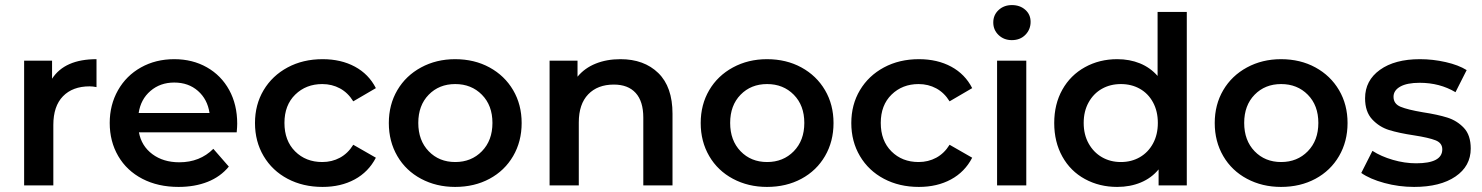

<svg xmlns="http://www.w3.org/2000/svg" viewBox="-20 -730 5834 756"><path d="M360 -497V-387Q345 -390 333 -390Q266 -390 228 -351Q190 -312 190 -238V0H75V-491H185V-420Q235 -497 360 -497Z M912 -209H527Q537 -155 580 -123Q623 -91 686 -91Q767 -91 820 -144L881 -74Q848 -34 797.5 -14Q747 6 683 6Q602 6 540.5 -26Q479 -58 445.5 -115.5Q412 -173 412 -246Q412 -317 444.5 -374.5Q477 -432 535 -464.5Q593 -497 666 -497Q738 -497 794.5 -465Q851 -433 882.5 -375.5Q914 -318 914 -243Q914 -231 912 -209ZM526 -285H805Q797 -339 759.5 -372Q722 -405 666 -405Q611 -405 572.5 -372Q534 -339 526 -285Z M1250 -497Q1323 -497 1377.5 -467.5Q1432 -438 1460 -383L1371 -331Q1350 -365 1318.5 -382Q1287 -399 1249 -399Q1185 -399 1142.5 -357.5Q1100 -316 1100 -246Q1100 -176 1142 -134Q1184 -92 1249 -92Q1287 -92 1318.5 -109Q1350 -126 1371 -160L1460 -109Q1431 -53 1376.5 -23.5Q1322 6 1250 6Q1173 6 1112.5 -26Q1052 -58 1018 -115.5Q984 -173 984 -245.5Q984 -318 1018 -375Q1052 -432 1112.5 -464.5Q1173 -497 1250 -497Z M1772 -497Q1848 -497 1907.5 -464.5Q1967 -432 2000.5 -375Q2034 -318 2034 -245.5Q2034 -173 2000.5 -115.5Q1967 -58 1907.5 -26Q1848 6 1772 6Q1698 6 1638 -26Q1578 -58 1544.5 -115.5Q1511 -173 1511 -245.5Q1511 -318 1544.5 -375Q1578 -432 1638 -464.5Q1698 -497 1772 -497ZM1772.5 -92Q1836 -92 1877.5 -134.5Q1919 -177 1919 -246Q1919 -315 1877.5 -357Q1836 -399 1772.5 -399Q1709 -399 1668 -357Q1627 -315 1627 -246Q1627 -177 1668 -134.5Q1709 -92 1772.5 -92Z M2628 -282V0H2513V-267Q2513 -331 2483 -364Q2453 -397 2397 -397Q2333 -397 2296 -358.5Q2259 -320 2259 -248V0H2144V-491H2254V-428Q2282 -462 2325.5 -479.5Q2369 -497 2423 -497Q2516 -497 2572 -442.5Q2628 -388 2628 -282Z M3000 -497Q3076 -497 3135.5 -464.5Q3195 -432 3228.5 -375Q3262 -318 3262 -245.5Q3262 -173 3228.5 -115.5Q3195 -58 3135.5 -26Q3076 6 3000 6Q2926 6 2866 -26Q2806 -58 2772.5 -115.5Q2739 -173 2739 -245.5Q2739 -318 2772.5 -375Q2806 -432 2866 -464.5Q2926 -497 3000 -497ZM3000.5 -92Q3064 -92 3105.5 -134.5Q3147 -177 3147 -246Q3147 -315 3105.5 -357Q3064 -399 3000.5 -399Q2937 -399 2896 -357Q2855 -315 2855 -246Q2855 -177 2896 -134.5Q2937 -92 3000.5 -92Z M3598 -497Q3671 -497 3725.5 -467.5Q3780 -438 3808 -383L3719 -331Q3698 -365 3666.5 -382Q3635 -399 3597 -399Q3533 -399 3490.5 -357.5Q3448 -316 3448 -246Q3448 -176 3490 -134Q3532 -92 3597 -92Q3635 -92 3666.5 -109Q3698 -126 3719 -160L3808 -109Q3779 -53 3724.5 -23.5Q3670 6 3598 6Q3521 6 3460.5 -26Q3400 -58 3366 -115.5Q3332 -173 3332 -245.5Q3332 -318 3366 -375Q3400 -432 3460.5 -464.5Q3521 -497 3598 -497Z M3906 -491H4021V0H3906ZM4038 -644Q4038 -614 4017.5 -593Q3997 -572 3964 -572Q3933 -572 3912 -592Q3891 -612 3891 -641.5Q3891 -671 3912 -690.5Q3933 -710 3964.5 -710Q3996 -710 4017 -691.5Q4038 -673 4038 -644Z M4653 -683V0H4542V-63Q4514 -29 4472 -11.5Q4430 6 4379 6Q4309 6 4252 -25Q4195 -56 4163 -113.5Q4131 -171 4131 -245.5Q4131 -320 4163 -377Q4195 -434 4252 -465.5Q4309 -497 4379 -497Q4428 -497 4468.5 -480.5Q4509 -464 4538 -431V-683ZM4393.5 -92Q4435 -92 4468 -111Q4501 -130 4520 -165Q4539 -200 4539 -246Q4539 -292 4520 -327Q4501 -362 4468 -380.5Q4435 -399 4393.5 -399Q4352 -399 4319 -380.5Q4286 -362 4266.5 -327Q4247 -292 4247 -246Q4247 -200 4266.5 -165Q4286 -130 4319 -111Q4352 -92 4393.5 -92Z M5024 -497Q5100 -497 5159.5 -464.5Q5219 -432 5252.5 -375Q5286 -318 5286 -245.5Q5286 -173 5252.5 -115.5Q5219 -58 5159.5 -26Q5100 6 5024 6Q4950 6 4890 -26Q4830 -58 4796.5 -115.5Q4763 -173 4763 -245.5Q4763 -318 4796.5 -375Q4830 -432 4890 -464.5Q4950 -497 5024 -497ZM5024.5 -92Q5088 -92 5129.5 -134.5Q5171 -177 5171 -246Q5171 -315 5129.5 -357Q5088 -399 5024.5 -399Q4961 -399 4920 -357Q4879 -315 4879 -246Q4879 -177 4920 -134.5Q4961 -92 5024.5 -92Z M5340 -49 5384 -136Q5418 -114 5464.5 -100.5Q5511 -87 5556 -87Q5659 -87 5659 -142Q5659 -167 5632.5 -177.5Q5606 -188 5548 -197Q5488 -206 5449.5 -218Q5411 -230 5383 -260Q5355 -290 5355 -343Q5355 -413 5413.5 -455Q5472 -497 5571 -497Q5622 -497 5672.5 -485.5Q5723 -474 5755 -454L5711 -367Q5649 -404 5570 -404Q5520 -404 5493.5 -389Q5467 -374 5467 -349Q5467 -321 5495 -309.5Q5523 -298 5582 -288Q5641 -279 5679 -267Q5717 -255 5744 -226.5Q5771 -198 5771 -145Q5771 -76 5711 -35Q5651 6 5548 6Q5488 6 5431 -9.5Q5374 -25 5340 -49Z"/></svg>

Font: Montserrat Ace
Style: Bold
Weight: 600
Designer: Julieta Ulanovsky
Foundry: Julieta Ulanovsky
Version: Version 1